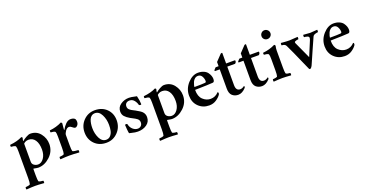

<svg xmlns="http://www.w3.org/2000/svg" viewBox="-36 -1434 4660 2436"><g transform="rotate(-20 2294.5 -216.5)"><path d="M300.8 -432.6Q384.8 -432.6 434.6 -369.6Q484.4 -306.6 484.4 -227.5Q484.4 -128.9 410.6 -60.5Q336.9 7.8 251 7.8Q237.3 7.8 188.5 -2Q185.5 -2 185.5 11.7V85.9Q185.5 150.4 191.4 168Q194.3 175.8 216.8 180.2Q239.3 184.6 252.9 184.6Q255.9 189.5 255.9 201.2Q255.9 212.9 252.9 216.8Q174.8 210.9 133.8 210.9Q93.8 210.9 15.6 216.8Q11.7 212.9 11.7 201.2Q11.7 189.5 15.6 184.6Q30.3 184.6 52.2 180.2Q74.2 175.8 77.1 168Q84 147.5 84 85.9V-275.4Q84 -325.2 77.1 -340.8Q72.3 -350.6 50.3 -355Q28.3 -359.4 14.6 -359.4Q11.7 -361.3 11.7 -373Q11.7 -384.8 14.6 -386.7Q112.3 -396.5 179.7 -430.7Q183.6 -429.7 188.5 -424.8Q193.4 -419.9 193.4 -417Q185.5 -393.6 185.5 -379.9Q185.5 -373 188.5 -375Q204.1 -390.6 240.7 -411.6Q277.3 -432.6 300.8 -432.6ZM252.9 -368.2Q226.6 -368.2 206.1 -356.4Q185.5 -344.7 185.5 -335.9V-95.7Q185.5 -64.5 210 -47.9Q234.4 -31.2 263.7 -31.2Q307.6 -31.2 340.3 -77.1Q373 -123 373 -192.4Q373 -274.4 341.3 -321.3Q309.6 -368.2 252.9 -368.2Z M843.8 -431.6Q886.7 -431.6 904.3 -409.2Q912.1 -393.6 912.1 -372.1Q912.1 -346.7 897.5 -327.6Q882.8 -308.6 866.2 -308.6Q859.4 -308.6 853 -311.5Q846.7 -314.5 837.9 -321.3Q829.1 -328.1 827.1 -330.1Q807.6 -345.7 792 -345.7Q764.6 -345.7 742.7 -314Q720.7 -282.2 720.7 -261.7V-127Q720.7 -62.5 726.6 -44.9Q729.5 -37.1 758.8 -32.7Q788.1 -28.3 804.7 -28.3Q807.6 -23.4 807.6 -11.7Q807.6 0 804.7 3.9Q726.6 -2 671.9 -2Q628.9 -2 550.8 3.9Q547.9 0 547.9 -11.7Q547.9 -23.4 550.8 -28.3Q564.5 -28.3 586.9 -32.7Q609.4 -37.1 612.3 -44.9Q619.1 -62.5 619.1 -127V-275.4Q619.1 -327.1 612.3 -340.8Q607.4 -350.6 585.4 -355Q563.5 -359.4 549.8 -359.4Q547.9 -361.3 547.4 -373Q546.9 -384.8 549.8 -386.7Q639.6 -395.5 714.8 -433.6Q718.8 -432.6 723.6 -426.3Q728.5 -419.9 728.5 -417Q727.5 -411.1 724.1 -376.5Q720.7 -341.8 720.7 -333Q721.7 -328.1 725.6 -330.1Q746.1 -370.1 777.3 -400.9Q808.6 -431.6 843.8 -431.6Z M1161.1 -396.5Q1133.8 -396.5 1113.8 -381.8Q1093.8 -367.2 1084 -341.8Q1074.2 -316.4 1069.8 -289.1Q1065.4 -261.7 1065.4 -229.5Q1065.4 -153.3 1096.2 -91.8Q1127 -30.3 1182.6 -30.3Q1218.8 -30.3 1241.7 -56.6Q1264.6 -83 1272 -117.7Q1279.3 -152.3 1279.3 -195.3Q1279.3 -271.5 1247.6 -334Q1215.8 -396.5 1161.1 -396.5ZM1170.9 -432.6Q1268.6 -432.6 1329.6 -372.1Q1390.6 -311.5 1390.6 -217.8Q1390.6 -124 1327.6 -58.6Q1264.6 6.8 1172.9 6.8Q1075.2 6.8 1014.6 -54.7Q954.1 -116.2 954.1 -210Q954.1 -303.7 1016.6 -368.2Q1079.1 -432.6 1170.9 -432.6Z M1631.8 -432.6Q1650.4 -432.6 1667.5 -429.7Q1684.6 -426.8 1704.1 -422.4Q1723.6 -418 1736.3 -416Q1752.9 -349.6 1752.9 -302.7Q1752.9 -296.9 1739.3 -296.9Q1730.5 -296.9 1721.7 -302.7Q1712.9 -339.8 1689 -368.7Q1665 -397.5 1627.9 -397.5Q1598.6 -397.5 1582 -381.8Q1565.4 -366.2 1565.4 -339.8Q1565.4 -325.2 1570.3 -314Q1575.2 -302.7 1586.9 -293Q1598.6 -283.2 1606.4 -278.3Q1614.3 -273.4 1632.8 -264.2Q1651.4 -254.9 1658.2 -251Q1718.8 -217.8 1738.3 -197.3Q1766.6 -167 1766.6 -125Q1766.6 -61.5 1716.8 -25.9Q1667 9.8 1595.7 9.8Q1576.2 9.8 1557.1 6.8Q1538.1 3.9 1512.7 -2.4Q1487.3 -8.8 1481.4 -9.8Q1477.5 -24.4 1473.6 -66.4Q1469.7 -108.4 1469.7 -125Q1472.7 -130.9 1485.4 -130.9Q1497.1 -130.9 1501 -125Q1509.8 -80.1 1540.5 -52.7Q1571.3 -25.4 1606.4 -25.4Q1633.8 -25.4 1651.4 -43Q1668.9 -60.5 1668.9 -87.9Q1668.9 -103.5 1663.1 -116.2Q1657.2 -128.9 1644.5 -138.7Q1631.8 -148.4 1620.6 -154.8Q1609.4 -161.1 1589.8 -171.4Q1570.3 -181.6 1559.6 -187.5Q1516.6 -211.9 1493.2 -238.3Q1469.7 -264.6 1469.7 -304.7Q1469.7 -364.3 1520 -398.4Q1570.3 -432.6 1631.8 -432.6Z M2105.5 -432.6Q2189.5 -432.6 2239.3 -369.6Q2289.1 -306.6 2289.1 -227.5Q2289.1 -128.9 2215.3 -60.5Q2141.6 7.8 2055.7 7.8Q2042 7.8 1993.2 -2Q1990.2 -2 1990.2 11.7V85.9Q1990.2 150.4 1996.1 168Q1999 175.8 2021.5 180.2Q2043.9 184.6 2057.6 184.6Q2060.5 189.5 2060.5 201.2Q2060.5 212.9 2057.6 216.8Q1979.5 210.9 1938.5 210.9Q1898.4 210.9 1820.3 216.8Q1816.4 212.9 1816.4 201.2Q1816.4 189.5 1820.3 184.6Q1835 184.6 1856.9 180.2Q1878.9 175.8 1881.8 168Q1888.7 147.5 1888.7 85.9V-275.4Q1888.7 -325.2 1881.8 -340.8Q1877 -350.6 1855 -355Q1833 -359.4 1819.3 -359.4Q1816.4 -361.3 1816.4 -373Q1816.4 -384.8 1819.3 -386.7Q1917 -396.5 1984.4 -430.7Q1988.3 -429.7 1993.2 -424.8Q1998 -419.9 1998 -417Q1990.2 -393.6 1990.2 -379.9Q1990.2 -373 1993.2 -375Q2008.8 -390.6 2045.4 -411.6Q2082 -432.6 2105.5 -432.6ZM2057.6 -368.2Q2031.2 -368.2 2010.7 -356.4Q1990.2 -344.7 1990.2 -335.9V-95.7Q1990.2 -64.5 2014.6 -47.9Q2039.1 -31.2 2068.4 -31.2Q2112.3 -31.2 2145 -77.1Q2177.7 -123 2177.7 -192.4Q2177.7 -274.4 2146 -321.3Q2114.3 -368.2 2057.6 -368.2Z M2460.9 -276.4Q2570.3 -276.4 2603.5 -280.3Q2621.1 -280.3 2621.1 -299.8Q2621.1 -332 2603.5 -363.3Q2585.9 -394.5 2550.8 -394.5Q2526.4 -394.5 2507.3 -378.9Q2488.3 -363.3 2479 -341.3Q2469.7 -319.3 2465.3 -301.8Q2460.9 -284.2 2460.9 -276.4ZM2457 -239.3Q2456.1 -150.4 2502 -107.4Q2547.9 -64.5 2605.5 -64.5Q2669.9 -64.5 2714.8 -114.3Q2724.6 -111.3 2724.6 -98.6Q2724.6 -89.8 2719.7 -80.1Q2700.2 -49.8 2658.2 -21Q2616.2 7.8 2560.5 7.8Q2474.6 7.8 2417 -48.8Q2359.4 -105.5 2359.4 -195.3Q2359.4 -288.1 2423.8 -359.9Q2488.3 -431.6 2564.5 -431.6Q2607.4 -431.6 2640.6 -417Q2673.8 -402.3 2690.4 -379.4Q2707 -356.4 2714.8 -334.5Q2722.7 -312.5 2722.7 -292Q2722.7 -249 2698.2 -248Q2642.6 -243.2 2457 -239.3Z M2941.4 -419.9H3058.6Q3064.5 -419.9 3064.5 -408.2Q3064.5 -390.6 3046.9 -377H2941.4V-127.9Q2941.4 -50.8 2999 -50.8Q3027.3 -50.8 3056.6 -74.2Q3061.5 -69.3 3061.5 -63.5Q3061.5 -52.7 3055.7 -46.9Q3005.9 6.8 2953.1 6.8Q2905.3 6.8 2872.6 -22Q2839.8 -50.8 2839.8 -117.2V-377H2776.4Q2771.5 -377.9 2771.5 -387.7Q2776.4 -396.5 2799.8 -419.9H2839.8V-476.6Q2850.6 -487.3 2919.9 -560.5Q2923.8 -563.5 2928.7 -564.5Q2933.6 -565.4 2937.5 -564.5Q2941.4 -563.5 2941.4 -561.5Z M3261.7 -419.9H3378.9Q3384.8 -419.9 3384.8 -408.2Q3384.8 -390.6 3367.2 -377H3261.7V-127.9Q3261.7 -50.8 3319.3 -50.8Q3347.7 -50.8 3377 -74.2Q3381.8 -69.3 3381.8 -63.5Q3381.8 -52.7 3376 -46.9Q3326.2 6.8 3273.4 6.8Q3225.6 6.8 3192.9 -22Q3160.2 -50.8 3160.2 -117.2V-377H3096.7Q3091.8 -377.9 3091.8 -387.7Q3096.7 -396.5 3120.1 -419.9H3160.2V-476.6Q3170.9 -487.3 3240.2 -560.5Q3244.1 -563.5 3249 -564.5Q3253.9 -565.4 3257.8 -564.5Q3261.7 -563.5 3261.7 -561.5Z M3600.6 -309.6V-127Q3600.6 -62.5 3606.4 -44.9Q3609.4 -37.1 3630.4 -32.7Q3651.4 -28.3 3665 -28.3Q3668 -23.4 3668 -11.7Q3668 0 3665 3.9Q3586.9 -2 3548.8 -2Q3508.8 -2 3430.7 3.9Q3427.7 0 3427.7 -11.7Q3427.7 -23.4 3430.7 -28.3Q3444.3 -28.3 3466.8 -32.7Q3489.3 -37.1 3492.2 -44.9Q3499 -62.5 3499 -127V-275.4Q3499 -327.1 3492.2 -340.8Q3487.3 -350.6 3465.3 -355Q3443.4 -359.4 3429.7 -359.4Q3427.7 -361.3 3427.2 -373Q3426.8 -384.8 3429.7 -386.7Q3519.5 -395.5 3594.7 -433.6Q3598.6 -432.6 3603.5 -426.3Q3608.4 -419.9 3608.4 -417Q3600.6 -385.7 3600.6 -356.4ZM3481.4 -589.8Q3481.4 -615.2 3499 -632.8Q3516.6 -650.4 3541 -650.4Q3565.4 -650.4 3583.5 -632.8Q3601.6 -615.2 3601.6 -589.8Q3601.6 -565.4 3584 -548.3Q3566.4 -531.2 3541 -531.2Q3515.6 -531.2 3498.5 -548.3Q3481.4 -565.4 3481.4 -589.8Z M3797.9 -419.9Q3798.8 -419.9 3908.2 -426.8Q3911.1 -422.9 3910.6 -409.7Q3910.2 -396.5 3906.2 -394.5Q3893.6 -394.5 3873.5 -388.7Q3853.5 -382.8 3853.5 -373Q3853.5 -365.2 3854.5 -363.3L3959 -134.8Q4005.9 -250 4041 -332Q4048.8 -349.6 4048.8 -365.2Q4048.8 -379.9 4027.8 -387.2Q4006.8 -394.5 3986.3 -394.5Q3982.4 -395.5 3982.4 -409.2Q3982.4 -422.9 3985.4 -426.8Q4053.7 -419.9 4076.2 -419.9Q4077.1 -419.9 4172.9 -426.8Q4175.8 -421.9 4174.8 -409.7Q4173.8 -397.5 4170.9 -394.5Q4156.2 -394.5 4132.3 -386.7Q4108.4 -378.9 4100.6 -361.3Q4089.8 -335.9 4028.8 -200.2Q3967.8 -64.5 3952.1 -25.4Q3933.6 10.7 3918 10.7Q3913.1 10.7 3907.2 4.9Q3885.7 -42 3853 -116.7Q3820.3 -191.4 3793.5 -251Q3766.6 -310.5 3740.2 -365.2Q3726.6 -394.5 3682.6 -394.5Q3679.7 -398.4 3679.7 -409.7Q3679.7 -420.9 3682.6 -426.8Q3693.4 -425.8 3716.3 -423.8Q3739.3 -421.9 3759.8 -420.9Q3780.3 -419.9 3797.9 -419.9Z M4291 -276.4Q4400.4 -276.4 4433.6 -280.3Q4451.2 -280.3 4451.2 -299.8Q4451.2 -332 4433.6 -363.3Q4416 -394.5 4380.9 -394.5Q4356.4 -394.5 4337.4 -378.9Q4318.4 -363.3 4309.1 -341.3Q4299.8 -319.3 4295.4 -301.8Q4291 -284.2 4291 -276.4ZM4287.1 -239.3Q4286.1 -150.4 4332 -107.4Q4377.9 -64.5 4435.5 -64.5Q4500 -64.5 4544.9 -114.3Q4554.7 -111.3 4554.7 -98.6Q4554.7 -89.8 4549.8 -80.1Q4530.3 -49.8 4488.3 -21Q4446.3 7.8 4390.6 7.8Q4304.7 7.8 4247.1 -48.8Q4189.5 -105.5 4189.5 -195.3Q4189.5 -288.1 4253.9 -359.9Q4318.4 -431.6 4394.5 -431.6Q4437.5 -431.6 4470.7 -417Q4503.9 -402.3 4520.5 -379.4Q4537.1 -356.4 4544.9 -334.5Q4552.7 -312.5 4552.7 -292Q4552.7 -249 4528.3 -248Q4472.7 -243.2 4287.1 -239.3Z"/></g></svg>

Font: Crimson
Style: Semibold
Weight: 600
Version: Version 0.8